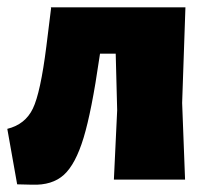

<svg xmlns="http://www.w3.org/2000/svg" viewBox="-22 -492 573 526"><path d="M25 13 -2 -139Q47 -151 68 -194.5Q89 -238 105 -365L118 -470L117 -472H486L477 -210L485 0H290L299 -190L295 -345H252L250 -332Q229 -187 207 -114.5Q185 -42 153 -13Q121 16 66 14Z"/></svg>

Font: Alegreya Sans SC Black
Style: Regular
Weight: 900
Designer: Juan Pablo del Peral
Foundry: Huerta Tipografica
Version: Version 2.007